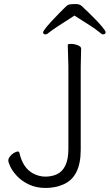

<svg xmlns="http://www.w3.org/2000/svg" viewBox="-20 -912 542 949"><path d="M489 -742Q483 -742 466 -757Q449 -772 348 -835Q244 -769 228 -755.5Q212 -742 206 -742Q193 -742 193 -752Q193 -758 210.5 -779.5Q228 -801 273 -847Q293 -867 303.5 -877.5Q314 -888 323.5 -890Q333 -892 354 -892Q375 -892 386 -880.5Q397 -869 418 -850Q465 -804 483.5 -781.5Q502 -759 502 -754Q502 -742 489 -742ZM318 -584 315 -690Q315 -695 331 -695Q347 -695 364 -688.5Q381 -682 381 -672L379 -583V-172Q379 -36 292 0Q253 17 205.5 17Q158 17 122 -0.5Q86 -18 63.5 -42.5Q41 -67 31 -88.5Q21 -110 21 -119Q21 -128 29 -138.5Q37 -149 48.5 -156Q60 -163 69 -163Q75 -163 76 -156Q93 -82 143 -55Q173 -39 204 -39Q234 -39 260 -50Q318 -77 318 -175Z"/></svg>

Font: Moon Stars Kai T Light
Style: Regular
Weight: 300
Designer: GuiWonder
Version: Version 1.101